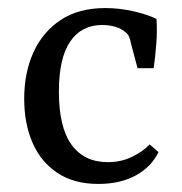

<svg xmlns="http://www.w3.org/2000/svg" viewBox="-20 -446 450 476"><path d="M40 -201Q40 -266 63 -316.5Q86 -367 130.5 -396.5Q175 -426 241 -426Q276 -426 311 -418Q346 -410 368 -399Q370 -370 367.5 -337.5Q365 -305 361 -277H321L305 -337Q303 -348 300 -355Q297 -362 290 -367Q281 -375 266 -379.5Q251 -384 233 -384Q182 -384 154 -343Q126 -302 126 -219Q126 -130 157.5 -87Q189 -44 247 -44Q280 -44 307 -57Q334 -70 351 -88L373 -69Q355 -32 316.5 -11Q278 10 224 10Q163 10 122 -17.5Q81 -45 60.5 -92.5Q40 -140 40 -201Z"/></svg>

Font: Rasa
Style: Regular
Weight: 400
Designer: Anna Giedrys (Yrsa+Rasa design), David Brezina (Yrsa art-direction, Rasa art-direction, design)
Foundry: Rosetta Type Foundry
Version: Version 2.004